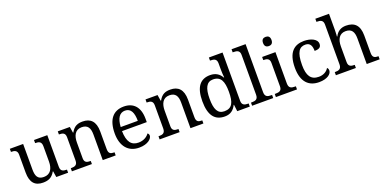

<svg xmlns="http://www.w3.org/2000/svg" viewBox="-12 -1589 4854 2427"><g transform="rotate(-20 2415.5 -375.0)"><path d="M273 10C338 10 394 -6 435 -81H440L453 0H612V-42H609C565 -42 527 -50 527 -109V-536H348V-494H351C396 -494 433 -485 433 -422V-216C433 -119 395 -54 307 -54C226 -54 202 -104 202 -191V-536H23V-494H26C70 -494 108 -485 108 -426V-186C108 -49 167 10 273 10Z M663 0H932V-42H927C883 -42 847 -50 847 -109V-320C847 -406 877 -482 968 -482C1049 -482 1078 -432 1078 -345V0H1252V-42H1247C1202 -42 1172 -51 1172 -114V-350C1172 -487 1109 -546 1004 -546C940 -546 889 -530 848 -455H843L830 -536H668V-494H673C717 -494 753 -485 753 -426V-114C753 -51 716 -42 671 -42H663Z M1567 10C1686 10 1743 -49 1743 -89C1743 -106 1733 -119 1724 -123C1700 -87 1650 -53 1581 -53C1485 -53 1435 -115 1432 -261H1765V-307C1765 -465 1686 -546 1557 -546C1415 -546 1335 -451 1335 -264C1335 -91 1422 10 1567 10ZM1664 -315H1434C1441 -430 1481 -492 1555 -492C1635 -492 1664 -421 1664 -315Z M1843 0H2112V-42H2107C2063 -42 2027 -50 2027 -109V-320C2027 -406 2057 -482 2148 -482C2229 -482 2258 -432 2258 -345V0H2432V-42H2427C2382 -42 2352 -51 2352 -114V-350C2352 -487 2289 -546 2184 -546C2120 -546 2069 -530 2028 -455H2023L2010 -536H1848V-494H1853C1897 -494 1933 -485 1933 -426V-114C1933 -51 1896 -42 1851 -42H1843Z M2719 10C2797 10 2842 -29 2872 -90H2876L2887 0H3056V-42H3048C3004 -42 2966 -51 2966 -110V-760H2782V-718H2790C2834 -718 2872 -709 2872 -650V-568C2872 -536 2874 -491 2878 -458H2872C2843 -510 2796 -546 2719 -546C2587 -546 2515 -460 2515 -267C2515 -75 2587 10 2719 10ZM2736 -54C2647 -54 2612 -124 2612 -266C2612 -406 2647 -482 2735 -482C2840 -482 2872 -406 2872 -267C2872 -123 2840 -54 2736 -54Z M3087 0H3371V-42H3358C3313 -42 3276 -51 3276 -114V-760H3087V-718H3100C3144 -718 3182 -709 3182 -650V-114C3182 -51 3145 -42 3100 -42H3087Z M3545 -636C3576 -636 3602 -652 3602 -698C3602 -745 3576 -760 3545 -760C3513 -760 3488 -745 3488 -698C3488 -652 3513 -636 3545 -636ZM3407 0H3691V-42H3678C3633 -42 3596 -51 3596 -114V-536H3417V-494H3420C3464 -494 3502 -485 3502 -426V-109C3502 -50 3464 -42 3420 -42H3407Z M3987 10C4100 10 4157 -40 4157 -86C4157 -104 4150 -117 4140 -125C4117 -84 4069 -55 4007 -55C3900 -55 3856 -124 3856 -266C3856 -445 3905 -496 3982 -496C4049 -496 4067 -444 4067 -381C4126 -381 4156 -398 4156 -444C4156 -513 4065 -546 3982 -546C3855 -546 3759 -479 3759 -265C3759 -69 3854 10 3987 10Z M4214 0H4483V-42H4480C4436 -42 4398 -50 4398 -109V-320C4398 -418 4436 -482 4519 -482C4600 -482 4629 -432 4629 -345V0H4803V-42H4800C4755 -42 4723 -51 4723 -114V-350C4723 -487 4660 -546 4546 -546C4478 -546 4429 -515 4399 -455H4394C4394 -455 4398 -504 4398 -540V-760H4214V-718H4222C4266 -718 4304 -709 4304 -650V-114C4304 -51 4267 -42 4222 -42H4214Z"/></g></svg>

Font: Noto Fangsong KSS Vertical
Style: Regular
Weight: 400
Designer: LIU Zhao, ZHANG Congyu, Kushim JIANG
Foundry: Guyu Beijing Co. Ltd.
Version: Version 1.000;November 16, 2022;FontCreator 11.5.0.2427 64-b